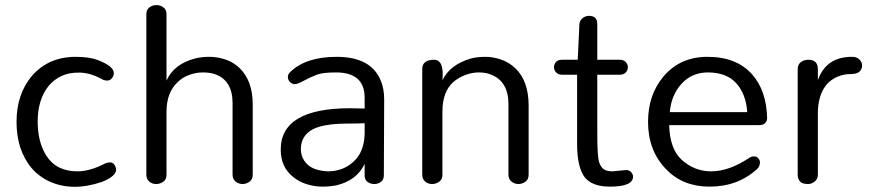

<svg xmlns="http://www.w3.org/2000/svg" viewBox="-20 -716 3393 747"><path d="M44.3 -241.8Q44.3 -349.4 103.8 -420.3Q168.4 -494.9 274.7 -494.9Q327.8 -494.9 360.8 -482.3Q422.8 -458.2 422.8 -431.6Q422.8 -420.3 415.2 -411.4Q407.6 -402.5 398.1 -402.5Q388.6 -402.5 382.3 -405.1Q332.9 -432.9 290.5 -433.5Q248.1 -434.2 219 -420.3Q189.9 -406.3 169.6 -382.3Q126.6 -329.1 126.6 -243Q126.6 -164.6 159.5 -111.4Q198.7 -49.4 281 -49.4Q330.4 -49.4 391.1 -81Q412.7 -88.6 422.2 -78.5Q431.6 -68.4 431.6 -55.1Q431.6 -41.8 415.2 -29.1Q398.7 -16.5 374.7 -7.6Q260.8 30.4 172.2 -10.1Q89.9 -48.1 58.2 -144.3Q44.3 -189.9 44.3 -241.8Z M884.8 -315.2Q884.8 -403.8 815.2 -427.8Q794.9 -434.2 769 -434.2Q743 -434.2 716.5 -424.7Q689.9 -415.2 670.9 -396.2Q627.8 -355.7 627.8 -281V-36.7Q627.8 -17.7 615.2 -8.9Q602.5 0 587.3 0Q572.2 0 560.8 -9.5Q549.4 -19 549.4 -36.7V-660.8Q549.4 -678.5 561.4 -687.3Q573.4 -696.2 588.6 -696.2Q603.8 -696.2 615.8 -687.3Q627.8 -678.5 627.8 -660.8V-402.5Q657 -467.1 739.2 -488.6Q764.6 -494.9 794.9 -494.9Q825.3 -494.9 856.3 -484.8Q887.3 -474.7 911.4 -451.9Q963.3 -402.5 963.3 -308.9V-36.7Q963.3 -17.7 950.6 -8.9Q938 0 923.4 0Q908.9 0 896.8 -9.5Q884.8 -19 884.8 -36.7Z M1343 -294.9 1398.7 -293.7V-335.4Q1398.7 -434.2 1287.3 -434.2Q1235.4 -434.2 1212.7 -425.3Q1186.1 -415.2 1162 -401.9Q1138 -388.6 1127.2 -388.6Q1116.5 -388.6 1108.2 -396.8Q1100 -405.1 1100 -416.5Q1100 -427.8 1110.1 -436.7Q1170.9 -494.9 1289.9 -494.9Q1422.8 -494.9 1460.8 -403.8Q1474.7 -372.2 1474.7 -329.1L1473.4 -34.2Q1473.4 -16.5 1462 -8.2Q1450.6 0 1436.1 0Q1421.5 0 1410.1 -8.2Q1398.7 -16.5 1398.7 -32.9V-78.5Q1368.4 -13.9 1288.6 5.1Q1263.3 10.1 1233.5 10.1Q1203.8 10.1 1173.4 0.6Q1143 -8.9 1120.3 -27.8Q1072.2 -65.8 1072.2 -134.2Q1072.2 -294.9 1343 -294.9ZM1398.7 -236.7Q1377.2 -235.4 1350 -235.4Q1322.8 -235.4 1295.6 -234.2Q1268.4 -232.9 1242.4 -227.8Q1216.5 -222.8 1196.2 -212.7Q1150.6 -187.3 1150.6 -136.7Q1150.6 -96.2 1182.3 -70.9Q1207.6 -51.9 1255.7 -49.4Q1313.9 -49.4 1354.4 -86.1Q1396.2 -122.8 1398.7 -193.7Z M1622.8 -448.1Q1622.8 -465.8 1634.8 -474.7Q1646.8 -483.5 1668.4 -483.5Q1708.9 -483.5 1701.3 -403.8Q1730.4 -464.6 1812.7 -488.6Q1838 -494.9 1868.4 -494.9Q1898.7 -494.9 1929.7 -484.2Q1960.8 -473.4 1984.8 -450.6Q2036.7 -401.3 2036.7 -305.1V-36.7Q2036.7 -17.7 2024.1 -8.9Q2011.4 0 1996.8 0Q1982.3 0 1970.3 -9.5Q1958.2 -19 1958.2 -36.7V-311.4Q1958.2 -400 1888.6 -426.6Q1868.4 -434.2 1842.4 -434.2Q1816.5 -434.2 1789.9 -424.1Q1763.3 -413.9 1744.3 -397.5Q1701.3 -359.5 1701.3 -281V-36.7Q1701.3 -17.7 1688.6 -8.9Q1675.9 0 1660.8 0Q1645.6 0 1634.2 -9.5Q1622.8 -19 1622.8 -36.7Z M2443 -29.1Q2443 10.1 2353.2 10.1Q2284.8 10.1 2255.7 -25.3Q2225.3 -64.6 2225.3 -155.7V-425.3H2167.1Q2151.9 -425.3 2143.7 -434.2Q2135.4 -443 2135.4 -454.4Q2135.4 -465.8 2143 -474.7Q2150.6 -483.5 2167.1 -483.5H2227.8L2234.2 -621.5Q2235.4 -636.7 2246.8 -645.6Q2258.2 -654.4 2270.9 -654.4Q2303.8 -654.4 2303.8 -622.8V-483.5H2391.1Q2406.3 -483.5 2414.6 -474.7Q2422.8 -465.8 2422.8 -454.4Q2422.8 -443 2414.6 -434.2Q2406.3 -425.3 2391.1 -425.3H2303.8V-198.7Q2303.8 -106.3 2310.8 -85.4Q2317.7 -64.6 2329.7 -57Q2341.8 -49.4 2363.3 -49.4L2415.2 -54.4Q2429.1 -54.4 2436.1 -45.6Q2443 -36.7 2443 -29.1Z M2964.6 -257Q2964.6 -245.6 2957 -237.3Q2949.4 -229.1 2932.9 -229.1H2583.5Q2586.1 -135.4 2632.9 -93.7Q2682.3 -49.4 2746.8 -49.4Q2815.2 -49.4 2892.4 -100Q2902.5 -107.6 2913.3 -107.6Q2924.1 -107.6 2930.4 -100Q2936.7 -92.4 2936.7 -84.8Q2936.7 -69.6 2926.6 -59.5Q2851.9 10.1 2740.5 10.1Q2636.7 10.1 2572.2 -57Q2501.3 -129.1 2501.3 -241.8Q2501.3 -346.8 2560.8 -417.7Q2625.3 -494.9 2732.9 -494.9Q2845.6 -494.9 2906.3 -426.6Q2962 -363.3 2964.6 -257ZM2887.3 -279.7Q2882.3 -350.6 2844.3 -392.4Q2806.3 -434.2 2734.2 -434.2Q2670.9 -434.2 2630.4 -388.6Q2591.1 -344.3 2586.1 -279.7Z M3125.3 -483.5Q3162 -483.5 3162 -446.8V-403.8Q3193.7 -494.9 3294.9 -494.9Q3313.9 -494.9 3324.1 -484.2Q3334.2 -473.4 3334.2 -460.8Q3334.2 -448.1 3324.7 -438Q3315.2 -427.8 3288.6 -427.8Q3262 -427.8 3237.3 -417.1Q3212.7 -406.3 3196.2 -387.3Q3162 -345.6 3162 -275.9V-36.7Q3162 -19 3149.4 -9.5Q3136.7 0 3125.3 0Q3113.9 0 3107 -1.9Q3100 -3.8 3094.9 -7.6Q3083.5 -17.7 3083.5 -36.7V-446.8Q3083.5 -464.6 3095.6 -474.1Q3107.6 -483.5 3125.3 -483.5Z"/></svg>

Font: Mandali
Style: Regular
Weight: 400
Designer: Purushoth Kumar Guthula
Foundry: Silikandhra, Hyderabad
Version: Version 1.0.5; ttfautohint (v1.2.25-373a) -l 7 -r 28 -G 50 -